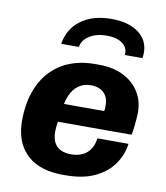

<svg xmlns="http://www.w3.org/2000/svg" viewBox="-84 -810 767 889"><g transform="rotate(10 300.0 -365.0)"><path d="M272 10Q198 10 147 -15Q96 -40 69 -88Q42 -136 42 -206Q42 -278 61.5 -336Q81 -394 118 -435.5Q155 -477 208.5 -499Q262 -521 330 -521H349Q415 -521 463 -497Q511 -473 537.5 -431Q564 -389 564 -335Q564 -321 562.5 -303Q561 -285 559 -266Q557 -247 553 -228H206Q202 -201 202 -180Q202 -148 213.5 -128Q225 -108 245 -99Q265 -90 292 -90Q338 -90 366 -114Q394 -138 400 -184H546Q539 -130 507.5 -86Q476 -42 420.5 -16Q365 10 284 10ZM220 -314H409Q411 -324 411 -330V-340Q411 -368 400.5 -385.5Q390 -403 371.5 -412Q353 -421 330 -421Q295 -421 271.5 -404.5Q248 -388 235 -360Q225 -339 220 -314ZM159 -586Q170 -658 226 -699Q282 -740 369 -740Q456 -740 504 -699Q552 -658 541 -586H458Q462 -619 435.5 -639.5Q409 -660 361 -660Q313 -660 280 -639.5Q247 -619 242 -586Z"/></g></svg>

Font: Chivo Mono Medium
Style: Bold Italic
Weight: 700
Italic angle: -8.05°
Monospace: yes
Version: Version 1.008